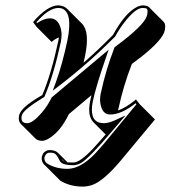

<svg xmlns="http://www.w3.org/2000/svg" viewBox="-20 -462 642 723"><path d="M377.9 44.4 331.5 -2Q308.1 -26.9 319.8 -83Q322.3 -93.8 324.2 -103.5L239.3 -32.2Q208 33.2 163.1 60.1Q148.9 67.9 139.2 68.4Q122.6 67.9 114.3 60.5L57.6 3.9Q47.9 -7.3 51.8 -26.9Q57.1 -51.8 107.9 -85Q119.6 -92.8 139.2 -104Q172.4 -181.6 199.7 -308.1Q201.2 -314.9 201.7 -321.3Q187 -314.9 174.3 -304.2L117.7 -360.8L104.5 -378.9Q157.7 -440.9 199.2 -441.9Q220.2 -440.9 232.4 -429.2L289.1 -372.6Q318.8 -341.3 300.3 -251.5Q297.9 -239.3 294.4 -225.6Q344.7 -269 405.3 -330.1Q451.7 -415 498 -437Q508.8 -441.4 517.1 -441.9Q533.7 -441.4 540.5 -435.5L597.2 -378.9Q605 -369.6 600.6 -347.7Q592.8 -312 512.7 -248.5Q496.1 -235.4 476.6 -221.2Q444.3 -139.2 425.3 -49.3Q424.8 -47.4 424.3 -45.9Q454.1 -56.6 489.3 -85L491.7 -87.9L506.8 -68.8L563.5 -12.2L436.5 140.6Q371.1 218.8 327.6 234.4Q309.1 240.7 290.5 240.7Q241.7 240.2 206.5 217.8L149.9 161.1Q147.9 159.2 146.5 158.2Q134.3 145 137.7 127.9Q141.6 109.9 159.2 104Q163.6 103 167 103Q188 103.5 198.2 113.3L234.4 149.4Q241.7 149.9 256.3 149.9Q280.8 149.9 328.1 100.1Q348.6 78.1 377.9 44.4ZM222.7 147 211.9 136.2Q214.4 140.6 216.8 142.6Q219.7 145.5 222.7 147ZM329.6 -81.1Q315.4 -9.3 356.9 0.5Q363.8 1.5 370.6 2Q389.6 1.5 411.1 -8.3L452.6 -27.3L402.3 31.7Q314 135.7 284.2 152.3Q270 159.7 256.3 160.2Q219.2 160.2 208.5 148.4Q205.1 144.5 203.1 140.1Q192.9 118.2 183.1 114.7Q176.3 112.8 167 112.8Q153.8 112.8 148.4 127.9Q147.9 129.4 147.5 129.9Q145.5 143.6 155.8 152.8Q189.5 173.8 233.9 173.8Q282.2 173.8 336.4 118.2Q352.5 101.1 372.6 77.6L493.7 -69.3L490.7 -73.2Q437.5 -30.8 394.5 -30.8Q364.7 -30.8 357.9 -73.2Q356.4 -82 356.9 -89.8Q357.4 -100.1 358.9 -107.9Q378.4 -199.7 410.6 -281.7L411.6 -284.2L414.1 -286.1Q522.5 -366.2 533.2 -402.3Q533.7 -404.8 534.2 -406.2Q538.6 -428.2 529.8 -430.7Q527.8 -431.2 526.4 -431.2Q521.5 -431.6 517.1 -432.1Q490.2 -432.1 447.8 -377Q429.2 -353 414.1 -325.2L413.1 -323.7L412.1 -322.8Q312.5 -223.1 205.6 -141.1L178.7 -120.6L190.4 -152.3Q215.3 -222.2 233.9 -310.1Q255.9 -419.4 209 -431.2Q204.6 -432.1 199.2 -432.1Q163.1 -431.2 117.2 -378.4L119.6 -375Q145.5 -392.6 167.5 -393.1Q199.7 -393.1 209.5 -352.1Q211.9 -340.8 211.9 -330.1Q211.4 -317.9 209.5 -306.2Q182.1 -178.7 148.4 -100.1L147 -97.2L144 -95.2Q72.8 -51.8 63.5 -31.2Q62 -27.3 61.5 -24.9Q58.1 -2.9 73.7 1Q78.1 1.5 82.5 2Q103 2 137.7 -38.1Q159.2 -63.5 173.8 -93.3L174.8 -95.2L389.2 -274.9L377.4 -240.7Q341.8 -137.7 329.6 -81.1Z"/></svg>

Font: Linux Biolinum Shadow O
Style: Italic
Weight: 400
Italic angle: -12°
Designer: Philipp H. Poll
Foundry: Philipp H. Poll
Version: Version 0.6.2